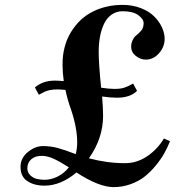

<svg xmlns="http://www.w3.org/2000/svg" viewBox="-20 -748 760 786"><path d="M64 -65C64 -38.3 73.3 -18.8 92 -6.5C110.7 5.8 134 12 162 12C206.7 12 250.3 -6 293 -42C354.3 -2 405 18 445 18C469 18 492.2 14 514.5 6C536.8 -2 556 -12.3 572 -25C588 -37.7 603 -52.5 617 -69.5C631 -86.5 642.7 -103.2 652 -119.5C661.3 -135.8 669.3 -152.7 676 -170L651 -181C633 -151 610 -126.7 582 -108C554 -89.3 524 -80 492 -80C442.7 -80 393.3 -86.7 344 -100C382.7 -154.7 402 -212.7 402 -274C402 -294.7 400.7 -321 398 -353C420.7 -349.7 441 -348 459 -348C495 -348 522.3 -357.3 541 -376L525 -406C512.3 -398.7 500.7 -393.2 490 -389.5C479.3 -385.8 465.7 -384 449 -384C433.7 -384 415.3 -385.7 394 -389C387.3 -454.3 384 -503.3 384 -536C384 -557.3 385.7 -577.3 389 -596C392.3 -614.7 397.7 -632.2 405 -648.5C412.3 -664.8 422.7 -677.8 436 -687.5C449.3 -697.2 464.7 -702 482 -702C510 -702 531.3 -696.7 546 -686C560.7 -675.3 568 -664.3 568 -653C568 -645 566.7 -638 564 -632C561.3 -626 556 -619.3 548 -612C541.3 -606.7 536.3 -602.3 533 -599C529.7 -595.7 526.2 -590.2 522.5 -582.5C518.8 -574.8 517 -566.3 517 -557C517 -541.7 523.3 -529 536 -519C548.7 -509 562.3 -504 577 -504C597.7 -504 615.7 -512.7 631 -530C646.3 -547.3 654 -567 654 -589C654 -604.3 650.3 -620 643 -636C635.7 -652 625 -667 611 -681C597 -695 578.7 -706.3 556 -715C533.3 -723.7 508.7 -728 482 -728C437.3 -728 396.7 -718.8 360 -700.5C323.3 -682.2 293.5 -654.2 270.5 -616.5C247.5 -578.8 236 -534.7 236 -484C236 -462 237.7 -439.3 241 -416C225 -417.3 213 -418 205 -418C171.7 -418 144.3 -408.7 123 -390L139 -360C149 -365.3 156.7 -369.3 162 -372C167.3 -374.7 174.5 -377 183.5 -379C192.5 -381 203 -382 215 -382C222.3 -382 233.3 -381.3 248 -380C253.3 -353.3 261 -326.3 271 -299C287.7 -249 296 -204.3 296 -165C296 -148.3 294 -132.3 290 -117C260.7 -128.3 236.3 -136.7 217 -142C197.7 -147.3 177.3 -150 156 -150C134.7 -150 114 -141.8 94 -125.5C74 -109.2 64 -89 64 -65ZM92 -59C92 -74.3 97.3 -86.7 108 -96C118.7 -105.3 132.7 -110 150 -110C166 -110 182.7 -106 200 -98C217.3 -90 238 -78.3 262 -63C248.7 -46.3 233.2 -33.7 215.5 -25C197.8 -16.3 180 -12 162 -12C151.3 -12 141 -13.2 131 -15.5C121 -17.8 112 -22.8 104 -30.5C96 -38.2 92 -47.7 92 -59Z"/></svg>

Font: Km Standard TT
Style: Bold
Weight: 700
Designer: Alexey Kryukov <alexios@thessalonica.org.ru>
Version: Version 2.0.2